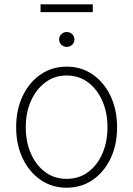

<svg xmlns="http://www.w3.org/2000/svg" viewBox="-20 -857 616 888"><path d="M288.1 11.2Q220.7 11.2 168 -24.9Q115.2 -61 85 -124.3Q54.7 -187.5 54.7 -268.6Q54.7 -350.1 85 -413.3Q115.2 -476.6 168 -512.7Q220.7 -548.8 288.1 -548.8Q356 -548.8 408.4 -512.7Q460.9 -476.6 491.2 -413.1Q521.5 -349.6 521.5 -268.6Q521.5 -187.5 491.5 -124.3Q461.4 -61 408.7 -24.9Q356 11.2 288.1 11.2ZM288.1 -29.8Q345.2 -29.8 387.7 -61.3Q430.2 -92.8 453.6 -147Q477.1 -201.2 477.1 -268.6Q477.1 -335.9 453.4 -390.1Q429.7 -444.3 387.2 -476.1Q344.7 -507.8 288.1 -507.8Q231.9 -507.8 189.5 -475.8Q147 -443.8 123 -389.9Q99.1 -335.9 99.1 -268.6Q99.1 -201.2 122.8 -147Q146.5 -92.8 189 -61.3Q231.4 -29.8 288.1 -29.8ZM288.6 -640.1Q274.4 -640.1 263.9 -650.1Q253.4 -660.2 253.4 -674.3Q253.4 -689 263.9 -699Q274.4 -709 288.6 -709Q303.7 -709 314 -699Q324.2 -689 324.2 -674.3Q324.2 -660.2 314 -650.1Q303.7 -640.1 288.6 -640.1ZM409.2 -836.9V-800.8H167.5V-836.9Z"/></svg>

Font: Inter 17pt ExtraLight
Style: Regular
Weight: 250
Version: Version 4.001;git-66647c0bb